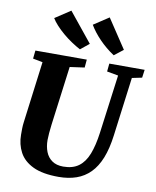

<svg xmlns="http://www.w3.org/2000/svg" viewBox="-107 -1110 978 1201"><g transform="rotate(10 381.5 -509.0)"><path d="M693 -679 644.5 -306Q633.5 -220.5 609.5 -160.2Q585.5 -100 548.2 -62.5Q511 -25 461 -7.5Q411 10 348.5 10Q246.5 10 186 -19Q125.5 -48 98.8 -98Q72 -148 72 -209.5Q72 -228.5 72.2 -248.8Q72.5 -269 75.5 -290.5L125.5 -679L63.5 -691L69 -743H395.5L391 -692L298 -679L249 -304Q245.5 -275 243.2 -249.2Q241 -223.5 241 -205.5Q241 -164 254 -130.8Q267 -97.5 294.8 -78Q322.5 -58.5 366 -58.5Q426 -58.5 464 -86.5Q502 -114.5 523.5 -169.8Q545 -225 556 -307L605.5 -679L533.5 -692L538.5 -743H763L756 -692ZM613.5 -843.5 556.5 -799Q530 -816.5 506 -836.5Q482 -856.5 461.5 -877.8Q441 -899 424 -921Q407 -943 394.5 -964.5L491 -1028ZM397 -843.5 342 -799Q314.5 -813.5 285.8 -832.8Q257 -852 230.5 -874.5Q204 -897 183 -919.8Q162 -942.5 149.5 -963.5L247.5 -1028Z"/></g></svg>

Font: Merriweather 24pt Black
Style: Italic
Weight: 900
Italic angle: -7.8°
Designer: Eben Sorkin
Foundry: Eben Sorkin
Version: Version 2.101